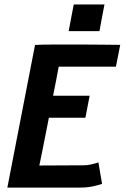

<svg xmlns="http://www.w3.org/2000/svg" viewBox="-20 -847 563 867"><path d="M313 -826.7H451.7Q447.8 -806.6 440.2 -766.6Q432.6 -726.6 429.2 -706.5H290Q293.9 -726.6 301.5 -766.6Q309.1 -806.6 313 -826.7ZM138.2 -644Q166 -646 238.3 -646H286.1H339.8Q380.9 -646 441.2 -645.3Q501.5 -644.5 515.1 -644.5H522.9Q520 -627.9 513.2 -595.2Q506.3 -562.5 503.4 -545.9H245.1Q241.2 -523.9 232.7 -480.2Q224.1 -436.5 219.7 -414.6H384.8Q381.8 -397.9 375.2 -365Q368.7 -332 365.7 -315.4H200.7Q200.2 -313 199.2 -307.9Q198.2 -302.7 197.8 -300.3Q187 -243.7 173.8 -179Q160.6 -114.3 157.7 -99.6Q191.9 -99.6 259.3 -100.1Q326.7 -100.6 360.8 -100.6Q373 -100.6 388.9 -104Q404.8 -107.4 414.6 -110.4L424.3 -113.8Q426.8 -97.7 432.6 -65.2Q438.5 -32.7 440.9 -16.6Q436 -15.1 422.9 -11.5Q409.7 -7.8 401.6 -5.9Q393.6 -3.9 378.2 -2Q362.8 0 346.2 0H13.2Q33.7 -107.4 75.7 -322Q117.7 -536.6 138.2 -644Z"/></svg>

Font: Fantasque Sans Mono
Style: Bold Italic
Weight: 700
Italic angle: -11°
Monospace: yes
Designer: Jany Belluz
Version: Version 1.7.1